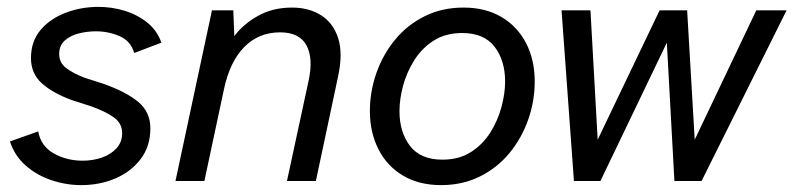

<svg xmlns="http://www.w3.org/2000/svg" viewBox="-20 -526 2306 558"><path d="M216 12Q172 12 129 -2.5Q86 -17 54 -45.5Q22 -74 9 -115L91 -144Q99 -101 136.5 -80Q174 -59 220 -59Q250 -59 276 -68Q302 -77 318.5 -95Q335 -113 335 -139Q335 -168 310 -185.5Q285 -203 242 -218L189 -235Q134 -255 102 -283.5Q70 -312 70 -357Q70 -406 98 -439Q126 -472 171 -489Q216 -506 266 -506Q306 -506 343 -494.5Q380 -483 408.5 -460Q437 -437 449 -402L370 -372Q360 -407 327.5 -421Q295 -435 259 -435Q234 -435 209.5 -429Q185 -423 168.5 -408.5Q152 -394 152 -369Q152 -344 172 -328.5Q192 -313 226 -300L279 -283Q345 -260 381 -230.5Q417 -201 417 -153Q417 -101 389 -64Q361 -27 315.5 -7.5Q270 12 216 12Z M490 0 596 -496H658L661 -421Q686 -455 729 -479.5Q772 -504 829 -504Q877 -504 912.5 -482Q948 -460 962.5 -416Q977 -372 963 -306L898 0H814L877 -292Q891 -357 870.5 -394.5Q850 -432 794 -432Q732 -432 690 -389.5Q648 -347 631 -267L574 0Z M1262 12Q1198 12 1151.5 -15.5Q1105 -43 1080 -92Q1055 -141 1055 -203Q1055 -260 1074 -314Q1093 -368 1128.5 -411Q1164 -454 1214.5 -479Q1265 -504 1327 -504Q1391 -504 1437.5 -476.5Q1484 -449 1509 -400.5Q1534 -352 1534 -289Q1534 -232 1515 -178Q1496 -124 1460.5 -81Q1425 -38 1374.5 -13Q1324 12 1262 12ZM1266 -62Q1314 -62 1348.5 -84Q1383 -106 1405 -141Q1427 -176 1437.5 -215.5Q1448 -255 1448 -289Q1448 -350 1417.5 -390Q1387 -430 1323 -430Q1275 -430 1240.5 -408Q1206 -386 1184 -351Q1162 -316 1151.5 -277Q1141 -238 1141 -203Q1141 -142 1171.5 -102Q1202 -62 1266 -62Z M1648 0 1612 -496H1696L1717 -120L1897 -496H1977L1999 -120L2178 -496H2266L2019 0H1940L1918 -402L1725 0Z"/></svg>

Font: Atkinson Hyperlegible Next
Style: Italic
Weight: 400
Italic angle: -12°
Designer: Elliott Scott, Megan Eiswerth, Linus Boman, Theodore Petrosky, Letters from Sweden
Foundry: Applied Design Works, Letters from Sweden
Version: Version 2.001